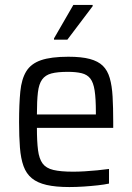

<svg xmlns="http://www.w3.org/2000/svg" viewBox="-20 -747 534 775"><path d="M260 8Q205 8 168 -0.5Q131 -9 108.5 -27.5Q86 -46 75 -76.5Q64 -107 60.5 -151Q57 -195 57 -254Q57 -327 62 -377.5Q67 -428 86 -459Q105 -490 145.5 -504Q186 -518 256 -518Q309 -518 342.5 -509Q376 -500 395 -481.5Q414 -463 423 -432Q432 -401 434.5 -357Q437 -313 437 -255V-231H129Q129 -176 133.5 -141Q138 -106 152 -87Q166 -68 195.5 -61Q225 -54 275 -54Q297 -54 322 -55.5Q347 -57 372.5 -59.5Q398 -62 420 -65V-6Q402 -2 375 1Q348 4 318 6Q288 8 260 8ZM367 -266V-294Q367 -349 362 -381.5Q357 -414 344.5 -430Q332 -446 309.5 -451.5Q287 -457 254 -457Q212 -457 187.5 -450.5Q163 -444 150 -426Q137 -408 133 -374Q129 -340 129 -285H386ZM198 -587V-592L276 -727H354V-722L252 -587Z"/></svg>

Font: Saira SemiCondensed
Style: Regular
Weight: 400
Width: 4
Designer: Hector Gatti with collaboration of the Omnibus-Type team
Foundry: Omnibus-Type
Version: Version 1.101